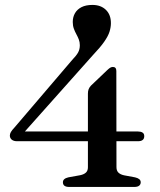

<svg xmlns="http://www.w3.org/2000/svg" viewBox="-20 -740 634 760"><path d="M328 -369.5Q328 -379.5 330.8 -386.8Q333.5 -394 340 -401L405 -463Q412.5 -470 417.2 -472.5Q422 -475 427 -475Q433.5 -475 437 -471Q440.5 -467 440.5 -459L441 -78.5Q441 -64 449 -56.5Q457 -49 471.5 -46L514.5 -38Q525.5 -35.5 531.2 -30.8Q537 -26 537 -18.5Q537 -10 530.8 -5Q524.5 0 511.5 0H254Q229 0 229 -18.5Q229 -33 250.5 -38L297.5 -46.5Q312 -49.5 320 -56.8Q328 -64 328 -78ZM265.5 -502.5Q282 -519.5 289 -532Q296 -544.5 296 -561Q296 -573.5 291.8 -584.2Q287.5 -595 282 -605Q276.5 -615 272.2 -626.8Q268 -638.5 268 -653Q268 -672.5 276.8 -687.8Q285.5 -703 302.8 -711.8Q320 -720.5 346 -720.5Q379 -720.5 399 -701.2Q419 -682 419 -648.5Q419 -632 413.5 -614.5Q408 -597 392.5 -574.8Q377 -552.5 347.5 -521.5L61.5 -200.5L55 -219.5H526.5Q537.5 -219.5 544.2 -215.2Q551 -211 551 -201Q551 -181 526 -181H47.5Q34 -181 26.5 -187.2Q19 -193.5 19 -203.5Q19 -210 23 -217.2Q27 -224.5 37.5 -235.5Z"/></svg>

Font: Fraunces Wonky
Style: Regular
Weight: 400
Version: Version 1.000;[b76b70a41]